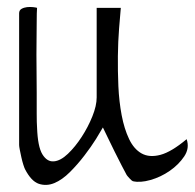

<svg xmlns="http://www.w3.org/2000/svg" viewBox="-20 -530 552 544"><path d="M50.8 -50.8Q48.8 -54.7 45.9 -64Q43 -73.2 40.5 -84.5Q38.1 -95.7 36.1 -105.5Q34.2 -115.2 34.2 -119.1V-492.2Q34.2 -501 41 -504.9Q47.9 -508.8 56.6 -509.8Q65.4 -510.7 73.7 -509.8Q82 -508.8 85 -507.8Q84 -495.1 84 -468.8Q84 -442.4 83.5 -409.2Q83 -376 83.5 -338.9Q84 -301.8 84 -267.6V-208Q84 -181.6 85 -168.9Q86.9 -114.3 100.1 -92.8Q113.3 -71.3 132.3 -72.8Q151.4 -74.2 172.4 -94.2Q193.4 -114.3 211.4 -142.1Q229.5 -169.9 241.7 -200.2Q253.9 -230.5 253.9 -253.9V-507.8H322.3Q320.3 -485.4 317.4 -449.2Q314.5 -413.1 314 -371.1Q313.5 -329.1 315.4 -285.6Q317.4 -242.2 324.7 -203.6Q332 -165 345.7 -136.2Q359.4 -107.4 381.3 -95.2Q403.3 -83 434.6 -91.3Q465.8 -99.6 508.8 -135.7Q517.6 -110.4 502 -86.9Q486.3 -63.5 460.9 -45.9Q435.5 -28.3 406.2 -20Q377 -11.7 356.4 -16.6Q353.5 -17.6 347.2 -24.4Q340.8 -31.2 338.9 -34.2Q335 -41 325.2 -60.1Q315.4 -79.1 304.7 -100.6Q293.9 -122.1 284.7 -141.6Q275.4 -161.1 271.5 -168.9Q265.6 -158.2 252 -136.2Q238.3 -114.3 219.2 -89.4Q200.2 -64.5 178.2 -42.5Q156.2 -20.5 133.8 -11.2Q111.3 -2 89.8 -9.3Q68.4 -16.6 50.8 -50.8Z"/></svg>

Font: Over the Rainbow
Style: Regular
Weight: 400
Designer: Kimberly Geswein
Foundry: Kimberly Geswein
Version: Version 1.002 2010